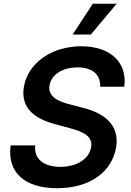

<svg xmlns="http://www.w3.org/2000/svg" viewBox="-20 -981 689 1012"><path d="M508.2 -523.8H634.9C652.3 -650.2 563.2 -737.2 408.4 -737.2C255.3 -737.2 127.5 -651.6 105.8 -522.7C88.8 -418.3 152.7 -358.7 267 -327.4L345.9 -306.1C421.5 -286.2 470.2 -261.7 460.2 -205.3C450.3 -143.1 384.2 -101.6 298.3 -101.6C216.3 -101.6 157.7 -138.5 165.5 -214.8H35.9C17 -70.3 111.5 11 280.9 11C455.3 11 570.3 -76 592 -204.2C612.9 -330.3 518.1 -388.1 413.7 -413.7L348.4 -430.8C290.8 -445 230.1 -470.5 241.1 -530.9C250.4 -585.9 305.8 -625.7 388.1 -625.7C466.6 -625.7 509.9 -589.5 508.2 -523.8ZM362.9 -799H458.8L594.8 -961.3H469.1Z"/></svg>

Font: Margiela Sans Semi Bold
Style: Italic
Weight: 600
Italic angle: -9.39999°
Designer: Stefan Endress, Andreas Faust
Version: Version 1.100;FEAKit 1.0